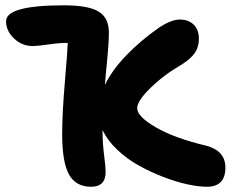

<svg xmlns="http://www.w3.org/2000/svg" viewBox="-20 -649 880 725"><path d="M324.2 56.2Q266.1 56.2 240.5 9.8Q214.8 -36.6 214.8 -142.1Q214.8 -221.7 225.1 -342Q235.4 -462.4 235.8 -486.8Q209 -487.8 164.8 -481.4Q120.6 -475.1 104 -475.1Q63 -475.1 33 -503.7Q2.9 -532.2 2.9 -568.8Q2.9 -628.9 221.2 -628.9Q314.5 -628.9 352.8 -605Q391.1 -581.1 391.1 -526.9Q391.1 -508.8 389.6 -483.4Q388.2 -458 386.2 -438.5Q384.3 -418.9 380.9 -383.1Q377.4 -347.2 376 -328.1Q403.8 -385.3 457.5 -440.7Q511.2 -496.1 578.1 -543Q625.5 -575.2 659.2 -575.2Q691.4 -575.2 711.2 -556.2Q731 -537.1 731 -502Q731 -472.2 716.1 -450Q701.2 -427.7 667 -405.8Q599.1 -366.7 548.6 -317.4Q498 -268.1 498 -240.2Q498 -209 568.8 -168Q639.6 -127 757.8 -99.1Q831.1 -80.1 831.1 -16.1Q831.1 56.2 761.2 56.2Q730.5 56.2 688.2 47.1Q646 38.1 597.7 19.5Q549.3 1 504.6 -23.7Q460 -48.3 422.6 -83.7Q385.3 -119.1 367.2 -158.2V-154.8Q367.2 -108.4 373 -63.5Q378.9 -18.6 378.9 0Q378.9 56.2 324.2 56.2Z"/></svg>

Font: Shantell Sans Irregular Bouncy
Style: Bold
Weight: 700
Designer: Stephen Nixon, Anya Danilova, Shantell Martin
Foundry: Arrow Type
Version: Version 1.006;[9816181b4]